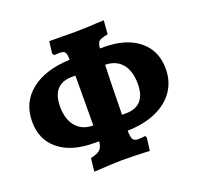

<svg xmlns="http://www.w3.org/2000/svg" viewBox="-125 -816 1024 990"><g transform="rotate(-20 387.0 -321.5)"><path d="M463 -103Q464 -65 471.5 -54Q479 -43 503 -43Q517 -43 538 -46L544 -38L535 34Q448 30 382 30Q353 30 229 37L237 -35Q275 -43 289.5 -57Q304 -71 306 -102H278Q156 -102 86 -158.5Q16 -215 16 -314Q16 -420 94 -482Q172 -544 307 -549Q307 -580 300 -590Q293 -600 272 -600L240 -599L233 -610L241 -675L389 -674L458 -676Q484 -678 542 -680L536 -605Q499 -599 487.5 -589.5Q476 -580 474 -551V-550H496Q617 -550 687 -493Q757 -436 757 -337Q757 -267 721 -215Q685 -163 619 -134Q553 -105 463 -103ZM302 -189H306L307 -462H288Q234 -462 206 -431Q178 -400 178 -339Q178 -269 211 -229.5Q244 -190 302 -189ZM595 -312Q595 -383 562.5 -422Q530 -461 471 -462H470Q466 -354 464 -190H486Q540 -190 567.5 -221Q595 -252 595 -312Z"/></g></svg>

Font: Alegreya SC ExtraBold
Style: Regular
Weight: 800
Designer: Juan Pablo del Peral
Foundry: Huerta Tipografica
Version: Version 2.007; ttfautohint (v1.6)